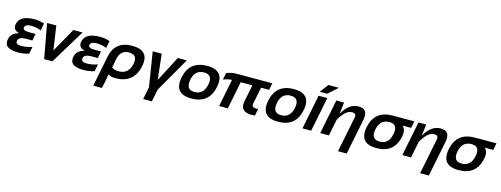

<svg xmlns="http://www.w3.org/2000/svg" viewBox="-25 -1636 7206 2759"><g transform="rotate(15 3578.5 -256.0)"><path d="M418 -385.7Q350.6 -415 267.6 -415Q184.6 -415 174.8 -365.2Q165 -317.4 265.1 -317.4H360.4L339.8 -214.8H243.2Q139.6 -214.8 127.9 -156.2Q116.2 -97.7 204.1 -97.7Q287.1 -97.7 366.2 -127L344.7 -19.5Q266.6 4.9 183.6 4.9Q-33.7 4.9 -4.4 -141.6Q15.1 -239.3 131.8 -266.1Q30.3 -290 48.3 -379.9Q75.7 -517.6 293 -517.6Q371.1 -517.6 439.5 -493.2Z M480 -512.7H616.7L669.4 -154.3L870.6 -512.7H1007.3L696.3 0H573.2Z M1392.1 -385.7Q1324.7 -415 1241.7 -415Q1158.7 -415 1148.9 -365.2Q1139.2 -317.4 1239.3 -317.4H1334.5L1314 -214.8H1217.3Q1113.8 -214.8 1102.1 -156.2Q1090.3 -97.7 1178.2 -97.7Q1261.2 -97.7 1340.3 -127L1318.8 -19.5Q1240.7 4.9 1157.7 4.9Q940.4 4.9 969.7 -141.6Q989.3 -239.3 1106 -266.1Q1004.4 -290 1022.5 -379.9Q1049.8 -517.6 1267.1 -517.6Q1345.2 -517.6 1413.6 -493.2Z M1547.9 -138.7Q1580.1 -107.4 1650.4 -107.4Q1800.3 -107.4 1832.5 -268.6Q1860.4 -408.2 1726.1 -408.2Q1601.6 -408.2 1573.7 -268.6ZM1748 -512.7Q2009.3 -512.7 1960.4 -268.6Q1906.7 0 1629.4 0Q1563 0 1525.9 -29.3L1482.9 185.5H1353.5L1444.3 -268.6Q1493.2 -512.7 1748 -512.7Z M2050.8 -512.7H2185.1L2227.5 -133.3L2424.3 -512.7H2558.6L2262.7 0L2225.6 185.5H2096.2L2133.3 0Z M2781.7 -102.5Q2916 -102.5 2947.3 -258.3Q2977.5 -410.2 2843.3 -410.2Q2709 -410.2 2678.7 -258.3Q2647.5 -102.5 2781.7 -102.5ZM2548.8 -256.3Q2600.1 -512.7 2863.8 -512.7Q3127.4 -512.7 3076.2 -256.3Q3024.9 -0.5 2761.2 -0.5Q2498.5 -0.5 2548.8 -256.3Z M3150.9 -483.4Q3225.1 -512.7 3298.3 -512.7H3830.6L3810.1 -410.2H3690.4L3639.6 -156.2Q3628.9 -101.6 3709 -101.6Q3718.3 -101.6 3729 -102.5L3708.5 0Q3683.6 2.4 3662.1 2.4Q3478.5 2.4 3510.3 -156.2L3561 -410.2H3387.7L3305.7 0.5H3176.3L3258.3 -410.2Q3204.6 -410.2 3130.4 -380.9Z M4070.8 -102.5Q4205.1 -102.5 4236.3 -258.3Q4266.6 -410.2 4132.3 -410.2Q3998 -410.2 3967.8 -258.3Q3936.5 -102.5 4070.8 -102.5ZM3837.9 -256.3Q3889.2 -512.7 4152.8 -512.7Q4416.5 -512.7 4365.2 -256.3Q4314 -0.5 4050.3 -0.5Q3787.6 -0.5 3837.9 -256.3Z M4648.4 -512.7 4545.9 0H4416.5L4519 -512.7ZM4615.7 -698.2H4771.5L4629.4 -571.8H4520Z M4680.2 0 4782.7 -512.7H4897.5L4877.4 -339.8Q4972.7 -512.7 5115.7 -512.7Q5263.7 -512.7 5230.5 -346.2L5124 185.5H4994.6L5101.1 -347.7Q5113.3 -408.2 5043.5 -408.2Q4951.2 -408.2 4858.9 -245.6L4809.6 0Z M5535.6 -102.5Q5669.9 -102.5 5701.2 -258.3Q5731.4 -410.2 5602.1 -410.2Q5462.9 -410.2 5432.6 -258.3Q5401.4 -102.5 5535.6 -102.5ZM5302.7 -256.3Q5354 -512.7 5622.6 -512.7H5943.4L5922.9 -410.2H5795.4Q5851.1 -361.8 5830.1 -256.3Q5778.8 -0.5 5515.1 -0.5Q5252.4 -0.5 5302.7 -256.3Z M5901.9 0 6004.4 -512.7H6119.1L6099.1 -339.8Q6194.3 -512.7 6337.4 -512.7Q6485.4 -512.7 6452.1 -346.2L6345.7 185.5H6216.3L6322.8 -347.7Q6335 -408.2 6265.1 -408.2Q6172.9 -408.2 6080.6 -245.6L6031.2 0Z M6757.3 -102.5Q6891.6 -102.5 6922.9 -258.3Q6953.1 -410.2 6823.7 -410.2Q6684.6 -410.2 6654.3 -258.3Q6623 -102.5 6757.3 -102.5ZM6524.4 -256.3Q6575.7 -512.7 6844.2 -512.7H7165L7144.5 -410.2H7017.1Q7072.8 -361.8 7051.8 -256.3Q7000.5 -0.5 6736.8 -0.5Q6474.1 -0.5 6524.4 -256.3Z"/></g></svg>

Font: Sansation
Style: Bold Italic
Weight: 700
Designer: Bernd Montag
Version: Version 1.301